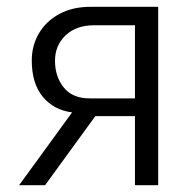

<svg xmlns="http://www.w3.org/2000/svg" viewBox="-20 -542 558 562"><path d="M36 0 191 -213Q137 -220 105 -259Q73 -298 73 -365Q73 -409 94 -444.5Q115 -480 153.5 -501Q192 -522 244 -522H443V0H375V-202H259L112 0ZM243 -254H375V-468H255Q203 -468 172 -438.5Q141 -409 141 -364Q141 -318 166.5 -286Q192 -254 243 -254Z"/></svg>

Font: Raleway
Style: Regular
Weight: 400
Designer: Matt McInerney, Pablo Impallari, Rodrigo Fuenzalida
Foundry: Matt McInerney, Pablo Impallari, Rodrigo Fuenzalida
Version: Version 4.101;RELEASE